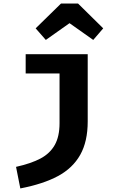

<svg xmlns="http://www.w3.org/2000/svg" viewBox="-20 -835 640 1077"><path d="M472 -154Q472 -41 430 33.5Q388 108 305.5 152.5Q223 197 94 222L70 101Q155 82 207.5 54Q260 26 287 -21.5Q314 -69 314 -144V-423H124V-531H472ZM180 -676 322 -815H418L559 -676L503 -611L370 -705L237 -611Z"/></svg>

Font: Fira Mono
Style: Bold
Weight: 700
Monospace: yes
Designer: Carrois Corporate & Edenspiekermann AG
Foundry: Carrois Corporate GbR & Edenspiekermann AG
Version: Version 3.206